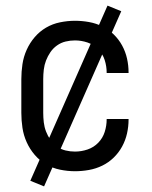

<svg xmlns="http://www.w3.org/2000/svg" viewBox="-20 -602 540 684"><path d="M247 8Q221 8 194 2.5Q167 -3 144 -16.5Q121 -30 103.5 -50.5Q86 -71 75 -95.5Q64 -120 60 -146.5Q56 -173 56 -200V-320Q56 -347 60 -373.5Q64 -400 75 -424.5Q86 -449 103.5 -469.5Q121 -490 144 -503.5Q167 -517 194 -522.5Q221 -528 247 -528Q272 -528 297 -523.5Q322 -519 344.5 -508Q367 -497 385 -479.5Q403 -462 415 -440Q427 -418 432.5 -393.5Q438 -369 438 -344Q438 -344 438 -343.5Q438 -343 438 -342H360Q360 -342 360 -342.5Q360 -343 360 -343Q360 -366 353 -388Q346 -410 330 -426.5Q314 -443 292 -450.5Q270 -458 247 -458Q230 -458 213.5 -454Q197 -450 183 -440Q169 -430 159.5 -416Q150 -402 144 -386.5Q138 -371 136 -354Q134 -337 134 -320V-200Q134 -183 136 -166Q138 -149 144 -133.5Q150 -118 159.5 -104Q169 -90 183 -80Q197 -70 213.5 -66Q230 -62 247 -62Q270 -62 292 -69.5Q314 -77 330 -93.5Q346 -110 353 -132Q360 -154 360 -177Q360 -177 360 -177.5Q360 -178 360 -178H438Q438 -177 438 -176.5Q438 -176 438 -176Q438 -151 432.5 -126.5Q427 -102 415 -80Q403 -58 385 -40.5Q367 -23 344.5 -12Q322 -1 297 3.5Q272 8 247 8ZM137 62 88 42 363 -582 412 -562Z"/></svg>

Font: Zed Sans
Style: Regular
Weight: 400
Designer: Belleve Invis
Foundry: Belleve Invis
Version: Version 1.0.0; ttfautohint (v1.8.4)